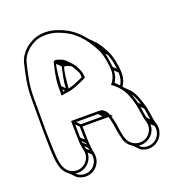

<svg xmlns="http://www.w3.org/2000/svg" viewBox="-149 -863 1000 1084"><g transform="rotate(-20 351.0 -321.0)"><path d="M210 -214C210 -182 212 -145 212 -114C213 -101 213 -91 213 -85C215 -71 218 -51 221 -41C235 27 162 75 106 39C65 13 63 -45 60 -110C60 -146 57 -184 57 -218V-424C57 -496 73 -559 87 -619C96 -653 123 -685 153 -703C181 -721 204 -728 247 -728C290 -726 323 -713 354 -697C419 -665 464 -603 496 -539C511 -506 517 -469 521 -425C523 -390 514 -367 499 -345L491 -337C508 -325 528 -308 539 -292C562 -266 575 -227 586 -185C592 -162 597 -114 603 -89L608 -71C614 -50 610 -30 601 -14C582 20 537 38 496 14C446 -14 455 -87 438 -150C436 -156 435 -163 433 -169L442 -168L428 -181C425 -188 423 -195 418 -201C414 -207 402 -216 396 -220H394L393 -221H386C379 -222 375 -222 369 -222H210ZM442 -46 446 -28C452 -4 468 15 488 27L523 62C573 90 626 69 649 28C660 8 665 -15 658 -40L653 -58C647 -81 643 -128 636 -153C624 -195 612 -236 586 -267L551 -302L549 -304C564 -328 573 -354 571 -391C567 -436 561 -474 545 -510C530 -540 520 -560 498 -587L463 -622C436 -657 400 -691 360 -711C328 -727 293 -741 247 -743C202 -743 175 -734 145 -715C112 -695 84 -662 73 -623C59 -563 43 -498 43 -424V-218C43 -183 45 -146 45 -110C48 -41 52 22 97 51L132 86C201 129 286 74 271 -9C265 -30 264 -49 262 -79C262 -108 260 -141 260 -171H404H416C419 -164 421 -155 423 -146C432 -114 432 -80 442 -46ZM225 -393V-406L236 -395H234H233ZM343 -502 349 -499 336 -513C331 -520 326 -526 320 -532C310 -542 299 -555 286 -562C279 -565 274 -567 268 -570L254 -574C249 -576 249 -576 246 -576C241 -576 237 -574 233 -573C222 -526 209 -480 209 -424V-375L235 -380C242 -380 246 -381 253 -382L271 -386C286 -390 303 -396 316 -402L344 -414C353 -417 360 -422 367 -426V-430C367 -461 355 -482 343 -502ZM282 -525 298 -521C303 -519 311 -515 318 -512C329 -498 337 -482 347 -463C349 -453 351 -443 351 -434C347 -432 343 -430 338 -428L310 -416C295 -409 277 -403 260 -399C262 -432 271 -525 281 -525ZM266 -529C257 -490 247 -451 245 -406L225 -427C226 -448 232 -530 241 -554ZM532 -502C544 -475 550 -446 554 -411L535 -429C532 -460 528 -487 521 -513ZM556 -387C557 -357 551 -336 539 -316L529 -326L515 -341C527 -360 534 -381 535 -408ZM622 -147C626 -130 629 -102 633 -78L617 -95C613 -112 609 -139 605 -163ZM613 -177 600 -190C595 -210 589 -230 582 -248C596 -228 605 -204 613 -177ZM625 -52 644 -34C649 -15 645 4 637 20C618 55 574 73 532 50L521 39C573 47 626 6 625 -52ZM386 -186H255L235 -207H366ZM245 -176C245 -151 247 -123 247 -97L226 -117C226 -142 225 -170 225 -196ZM247 -75V-68L227 -88V-95ZM248 -46 251 -31 235 -47C234 -51 232 -57 231 -63ZM237 -23 256 -4C268 63 197 109 142 74L132 65C184 74 236 34 237 -23Z"/></g></svg>

Font: Blanket
Style: Ugh
Weight: 900
Foundry: Cannot Into Space Fonts
Version: Version 0.9